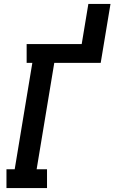

<svg xmlns="http://www.w3.org/2000/svg" viewBox="-20 -960 584 980"><path d="M13 0V-96H55L145 -639H116V-735H397L431 -940H544L494 -639H257L167 -96H220V0Z"/></svg>

Font: Iosevka Slab Oblique
Style: Bold
Weight: 700
Italic angle: -9°
Monospace: yes
Designer: Belleve Invis
Foundry: Belleve Invis
Version: Version 11.1.1; ttfautohint (v1.8.3)